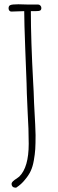

<svg xmlns="http://www.w3.org/2000/svg" viewBox="-20 -779 272 896"><path d="M34 78Q35 68 58 54L70 45Q114 2 114 -108Q114 -176 109 -256Q104 -363 104 -391L98 -546Q93 -678 93 -727Q77 -727 63 -726L33 -725Q27 -725 23.5 -729.5Q20 -734 20 -740Q20 -752 28 -755Q36 -759 66 -759L104 -758H157Q164 -758 168.5 -753Q173 -748 173 -742Q173 -733 167.5 -730Q162 -727 146 -727H124Q124 -592 135 -390Q137 -363 139 -298Q146 -173 146 -149Q146 -107 144.5 -83Q143 -59 138 -31Q133 -2 123.5 18.5Q114 39 97 59Q80 81 55 97Q34 97 34 78Z"/></svg>

Font: Amatic SC
Style: Regular
Weight: 400
Designer: Multiple Designers
Foundry: Vernon Adams
Version: Version 2.505